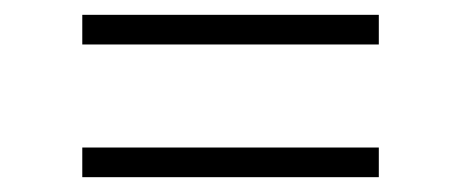

<svg xmlns="http://www.w3.org/2000/svg" viewBox="-20 -433 622 259"><path d="M91 -373V-413H491V-373ZM91 -194V-234H491V-194Z"/></svg>

Font: Literata 36pt Light
Style: Regular
Weight: 300
Designer: Latin by Veronika Burian and Jose Scaglione. Greek by Irene Vlachou. Cyrillic by Vera Evstafieva.
Foundry: TypeTogether
Version: Version 3.002